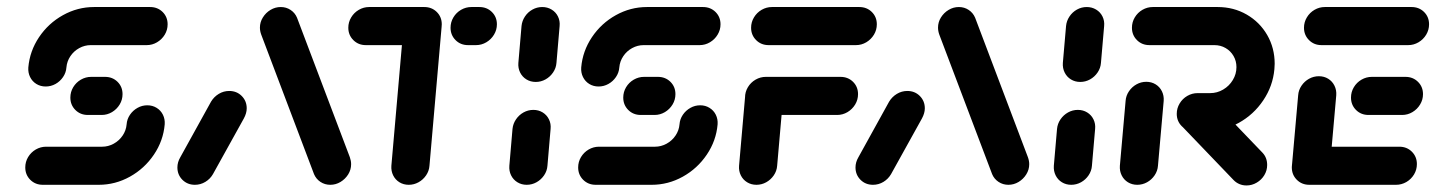

<svg xmlns="http://www.w3.org/2000/svg" viewBox="-20 -539 4188 560"><path d="M409.6 -231.9Q424.8 -231.9 436.9 -224.4Q448.9 -217 455.2 -204.3Q461.5 -191.5 460.4 -176.3Q456.3 -128.5 428.9 -88Q401.5 -47.4 358.9 -23.7Q316.3 0 268.1 0H104.8Q83 0 68.3 -14.6Q53.7 -29.3 53.7 -50.7Q53.7 -67 62 -80.9Q70.4 -94.8 84.4 -103Q98.5 -111.1 114.4 -111.1H277.8Q295.6 -111.1 311.5 -119.8Q327.4 -128.5 337.6 -143.5Q347.8 -158.5 349.3 -176.3Q350.4 -191.5 359.1 -204.3Q367.8 -217 381.1 -224.4Q394.4 -231.9 409.6 -231.9ZM337.4 -264.4Q337.4 -248.1 329.1 -234.3Q320.7 -220.4 306.7 -212Q292.6 -203.7 276.7 -203.7H236.3Q214.4 -203.7 199.8 -218.3Q185.2 -233 185.2 -254.4Q185.2 -270.7 193.5 -284.6Q201.9 -298.5 215.9 -306.7Q230 -314.8 245.9 -314.8H286.3Q308.1 -314.8 322.8 -300.4Q337.4 -285.9 337.4 -264.4ZM113.3 -286.7Q98.1 -286.7 86.1 -294.1Q74.1 -301.5 67.8 -314.3Q61.5 -327 62.6 -342.2Q66.7 -390 93.9 -430.6Q121.1 -471.1 163.7 -494.8Q206.3 -518.5 254.4 -518.5H417.8Q439.6 -518.5 454.3 -504.1Q468.9 -489.6 468.9 -468.1Q468.9 -451.9 460.6 -438Q452.2 -424.1 438.1 -415.7Q424.1 -407.4 408.1 -407.4H244.8Q227 -407.4 211.1 -398.7Q195.2 -390 185.2 -375Q175.2 -360 173.7 -342.2Q172.6 -327 163.9 -314.3Q155.2 -301.5 141.9 -294.1Q128.5 -286.7 113.3 -286.7Z M548.5 0Q526.7 0 512 -14.6Q497.4 -29.3 497.4 -50.7Q497.4 -65.9 505.9 -80.4L595.6 -242.6Q604.1 -256.7 618.1 -265.2Q632.2 -273.7 648.5 -273.7Q670.4 -273.7 685 -259.1Q699.6 -244.4 699.6 -223Q699.6 -208.9 691.1 -193.3L601.1 -31.1Q593 -17 578.9 -8.5Q564.8 0 548.5 0ZM1004.1 -60Q1004.1 -44.1 995.6 -30.4Q987 -16.7 973.1 -8.3Q959.3 0 943.3 0Q927.4 0 914.6 -8.5Q901.9 -17 895.9 -31.1L741.9 -438.1Q738.1 -448.5 738.1 -458.5Q738.1 -474.4 746.7 -488.1Q755.2 -501.9 769.1 -510.2Q783 -518.5 798.9 -518.5Q814.8 -518.5 827.6 -510Q840.4 -501.5 846.3 -487.4L1000.4 -80.4Q1004.1 -70 1004.1 -60Z M1268.1 -461.5 1232.6 -55.6Q1231.5 -40.4 1222.8 -27.6Q1214.1 -14.8 1200.7 -7.4Q1187.4 0 1172.2 0Q1157 0 1145 -7.4Q1133 -14.8 1126.7 -27.6Q1120.4 -40.4 1121.5 -55.6L1157 -461.5ZM995.9 -458.1Q995.9 -474.4 1004.3 -488.3Q1012.6 -502.2 1026.7 -510.4Q1040.7 -518.5 1056.7 -518.5H1217.4Q1239.3 -518.5 1253.9 -504.1Q1268.5 -489.6 1268.5 -468.1Q1268.5 -451.9 1260.2 -438Q1251.9 -424.1 1237.8 -415.7Q1223.7 -407.4 1207.8 -407.4H1047Q1025.2 -407.4 1010.6 -422Q995.9 -436.7 995.9 -458.1ZM1294.1 -458.1Q1294.1 -474.4 1302.4 -488.3Q1310.7 -502.2 1324.8 -510.4Q1338.9 -518.5 1354.8 -518.5H1378.1Q1400 -518.5 1414.6 -504.1Q1429.3 -489.6 1429.3 -468.1Q1429.3 -451.9 1420.9 -438Q1412.6 -424.1 1398.5 -415.7Q1384.4 -407.4 1368.5 -407.4H1345.2Q1323.3 -407.4 1308.7 -422Q1294.1 -436.7 1294.1 -458.1Z M1516.3 0Q1501.1 0 1489.1 -7.4Q1477 -14.8 1470.7 -27.6Q1464.4 -40.4 1465.6 -55.6L1474.8 -163Q1476.3 -178.1 1485 -190.9Q1493.7 -203.7 1507 -211.1Q1520.4 -218.5 1535.6 -218.5Q1550.7 -218.5 1562.8 -211.1Q1574.8 -203.7 1581.1 -190.9Q1587.4 -178.1 1585.9 -163L1576.7 -55.6Q1575.6 -40.4 1566.9 -27.6Q1558.1 -14.8 1544.8 -7.4Q1531.5 0 1516.3 0ZM1542.6 -300Q1527.4 -300 1515.4 -307.4Q1503.3 -314.8 1497 -327.6Q1490.7 -340.4 1491.9 -355.6L1501.1 -463Q1502.6 -478.1 1511.1 -490.9Q1519.6 -503.7 1533 -511.1Q1546.3 -518.5 1561.5 -518.5Q1576.7 -518.5 1588.9 -511.1Q1601.1 -503.7 1607.4 -490.9Q1613.7 -478.1 1612.2 -463L1603 -355.6Q1601.9 -340.4 1593.1 -327.6Q1584.4 -314.8 1571.1 -307.4Q1557.8 -300 1542.6 -300Z M2022.2 -231.9Q2037.4 -231.9 2049.4 -224.4Q2061.5 -217 2067.8 -204.3Q2074.1 -191.5 2073 -176.3Q2068.9 -128.5 2041.5 -88Q2014.1 -47.4 1971.5 -23.7Q1928.9 0 1880.7 0H1717.4Q1695.6 0 1680.9 -14.6Q1666.3 -29.3 1666.3 -50.7Q1666.3 -67 1674.6 -80.9Q1683 -94.8 1697 -103Q1711.1 -111.1 1727 -111.1H1890.4Q1908.1 -111.1 1924.1 -119.8Q1940 -128.5 1950.2 -143.5Q1960.4 -158.5 1961.9 -176.3Q1963 -191.5 1971.7 -204.3Q1980.4 -217 1993.7 -224.4Q2007 -231.9 2022.2 -231.9ZM1950 -264.4Q1950 -248.1 1941.7 -234.3Q1933.3 -220.4 1919.3 -212Q1905.2 -203.7 1889.3 -203.7H1848.9Q1827 -203.7 1812.4 -218.3Q1797.8 -233 1797.8 -254.4Q1797.8 -270.7 1806.1 -284.6Q1814.4 -298.5 1828.5 -306.7Q1842.6 -314.8 1858.5 -314.8H1898.9Q1920.7 -314.8 1935.4 -300.4Q1950 -285.9 1950 -264.4ZM1725.9 -286.7Q1710.7 -286.7 1698.7 -294.1Q1686.7 -301.5 1680.4 -314.3Q1674.1 -327 1675.2 -342.2Q1679.3 -390 1706.5 -430.6Q1733.7 -471.1 1776.3 -494.8Q1818.9 -518.5 1867 -518.5H2030.4Q2052.2 -518.5 2066.9 -504.1Q2081.5 -489.6 2081.5 -468.1Q2081.5 -451.9 2073.1 -438Q2064.8 -424.1 2050.7 -415.7Q2036.7 -407.4 2020.7 -407.4H1857.4Q1839.6 -407.4 1823.7 -398.7Q1807.8 -390 1797.8 -375Q1787.8 -360 1786.3 -342.2Q1785.2 -327 1776.5 -314.3Q1767.8 -301.5 1754.4 -294.1Q1741.1 -286.7 1725.9 -286.7Z M2264.8 -263 2246.7 -55.6Q2245.6 -40.4 2236.9 -27.6Q2228.1 -14.8 2214.8 -7.4Q2201.5 0 2186.3 0Q2171.1 0 2159.1 -7.4Q2147 -14.8 2140.7 -27.6Q2134.4 -40.4 2135.6 -55.6L2153.7 -263ZM2482.6 -264.4Q2482.6 -248.1 2474.3 -234.3Q2465.9 -220.4 2451.9 -212Q2437.8 -203.7 2421.9 -203.7H2204.1Q2182.2 -203.7 2167.6 -218.3Q2153 -233 2153 -254.4Q2153 -270.7 2161.3 -284.6Q2169.6 -298.5 2183.7 -306.7Q2197.8 -314.8 2213.7 -314.8H2431.5Q2453.3 -314.8 2468 -300.4Q2482.6 -285.9 2482.6 -264.4ZM2170.7 -458.1Q2170.7 -474.4 2179.1 -488.3Q2187.4 -502.2 2201.5 -510.4Q2215.6 -518.5 2231.5 -518.5H2486.3Q2508.1 -518.5 2522.8 -504.1Q2537.4 -489.6 2537.4 -468.1Q2537.4 -451.9 2529.1 -438Q2520.7 -424.1 2506.7 -415.7Q2492.6 -407.4 2476.7 -407.4H2221.9Q2200 -407.4 2185.4 -422Q2170.7 -436.7 2170.7 -458.1Z M2526.3 0Q2504.4 0 2489.8 -14.6Q2475.2 -29.3 2475.2 -50.7Q2475.2 -65.9 2483.7 -80.4L2573.3 -242.6Q2581.9 -256.7 2595.9 -265.2Q2610 -273.7 2626.3 -273.7Q2648.1 -273.7 2662.8 -259.1Q2677.4 -244.4 2677.4 -223Q2677.4 -208.9 2668.9 -193.3L2578.9 -31.1Q2570.7 -17 2556.7 -8.5Q2542.6 0 2526.3 0ZM2981.9 -60Q2981.9 -44.1 2973.3 -30.4Q2964.8 -16.7 2950.9 -8.3Q2937 0 2921.1 0Q2905.2 0 2892.4 -8.5Q2879.6 -17 2873.7 -31.1L2719.6 -438.1Q2715.9 -448.5 2715.9 -458.5Q2715.9 -474.4 2724.4 -488.1Q2733 -501.9 2746.9 -510.2Q2760.7 -518.5 2776.7 -518.5Q2792.6 -518.5 2805.4 -510Q2818.1 -501.5 2824.1 -487.4L2978.1 -80.4Q2981.9 -70 2981.9 -60Z M3104.4 0Q3089.3 0 3077.2 -7.4Q3065.2 -14.8 3058.9 -27.6Q3052.6 -40.4 3053.7 -55.6L3063 -163Q3064.4 -178.1 3073.1 -190.9Q3081.9 -203.7 3095.2 -211.1Q3108.5 -218.5 3123.7 -218.5Q3138.9 -218.5 3150.9 -211.1Q3163 -203.7 3169.3 -190.9Q3175.6 -178.1 3174.1 -163L3164.8 -55.6Q3163.7 -40.4 3155 -27.6Q3146.3 -14.8 3133 -7.4Q3119.6 0 3104.4 0ZM3130.7 -300Q3115.6 -300 3103.5 -307.4Q3091.5 -314.8 3085.2 -327.6Q3078.9 -340.4 3080 -355.6L3089.3 -463Q3090.7 -478.1 3099.3 -490.9Q3107.8 -503.7 3121.1 -511.1Q3134.4 -518.5 3149.6 -518.5Q3164.8 -518.5 3177 -511.1Q3189.3 -503.7 3195.6 -490.9Q3201.9 -478.1 3200.4 -463L3191.1 -355.6Q3190 -340.4 3181.3 -327.6Q3172.6 -314.8 3159.3 -307.4Q3145.9 -300 3130.7 -300Z M3297 0Q3281.9 0 3269.8 -7.4Q3257.8 -14.8 3251.5 -27.6Q3245.2 -40.4 3246.3 -55.6L3263 -244.8Q3264.1 -260 3272.8 -272.8Q3281.5 -285.6 3294.8 -293Q3308.1 -300.4 3323.3 -300.4Q3338.5 -300.4 3350.6 -293Q3362.6 -285.6 3368.9 -272.8Q3375.2 -260 3374.1 -244.8L3357.4 -55.6Q3356.3 -40.4 3347.6 -27.6Q3338.9 -14.8 3325.6 -7.4Q3312.2 0 3297 0ZM3675.9 -57.8Q3675.9 -41.9 3667.6 -28.1Q3659.3 -14.4 3645.4 -6.3Q3631.5 1.9 3615.6 1.9Q3604.4 1.9 3594.8 -2.2Q3585.2 -6.3 3578.1 -13.7L3426.7 -171.5Q3412.2 -186.7 3412.2 -206.7Q3412.2 -223 3420.6 -236.9Q3428.9 -250.7 3443 -259.1Q3457 -267.4 3473 -267.4Q3483.7 -267.4 3493.5 -263.3Q3503.3 -259.3 3510 -252.2L3662.2 -93.7Q3675.9 -79.3 3675.9 -57.8ZM3412.2 -207Q3412.2 -223.3 3420.6 -237.2Q3428.9 -251.1 3443 -259.3Q3457 -267.4 3473 -267.4H3509.6Q3530 -267.4 3547.6 -277.8Q3565.2 -288.1 3575.7 -305.6Q3586.3 -323 3586.3 -343.3Q3586.3 -361.1 3577.8 -375.7Q3569.3 -390.4 3554.6 -398.9Q3540 -407.4 3521.9 -407.4H3332.6Q3310.7 -407.4 3296.1 -422Q3281.5 -436.7 3281.5 -458.1Q3281.5 -474.4 3289.8 -488.3Q3298.1 -502.2 3312.2 -510.4Q3326.3 -518.5 3342.2 -518.5H3531.5Q3578.1 -518.5 3616.3 -496.5Q3654.4 -474.4 3676.1 -436.7Q3697.8 -398.9 3697.8 -353Q3697.8 -347.8 3697 -337.4Q3692.6 -288.1 3664.6 -246.5Q3636.7 -204.8 3593 -180.6Q3549.3 -156.3 3500 -156.3H3463.3Q3441.5 -156.3 3426.9 -170.9Q3412.2 -185.6 3412.2 -207Z M3747.8 -51.9 3766.3 -261.1Q3767.4 -276.3 3776.1 -289.1Q3784.8 -301.9 3798.1 -309.3Q3811.5 -316.7 3826.7 -316.7Q3841.9 -316.7 3853.9 -309.3Q3865.9 -301.9 3872.2 -289.1Q3878.5 -276.3 3877.4 -261.1L3858.9 -51.9ZM4112.6 -60.4Q4112.6 -44.1 4104.3 -30.2Q4095.9 -16.3 4081.9 -8.1Q4067.8 0 4051.9 0H3798.9Q3777 0 3762.4 -14.6Q3747.8 -29.3 3747.8 -50.7Q3747.8 -67 3756.1 -80.9Q3764.4 -94.8 3778.5 -103Q3792.6 -111.1 3808.5 -111.1H4061.5Q4083.3 -111.1 4098 -96.5Q4112.6 -81.9 4112.6 -60.4ZM3920.4 -254.4Q3920.4 -270.7 3928.7 -284.6Q3937 -298.5 3951.1 -306.7Q3965.2 -314.8 3981.1 -314.8H4079.3Q4101.1 -314.8 4115.7 -300.4Q4130.4 -285.9 4130.4 -264.4Q4130.4 -248.1 4122 -234.3Q4113.7 -220.4 4099.6 -212Q4085.6 -203.7 4069.6 -203.7H3971.5Q3949.6 -203.7 3935 -218.3Q3920.4 -233 3920.4 -254.4ZM3783.3 -458.1Q3783.3 -474.4 3791.7 -488.3Q3800 -502.2 3814.1 -510.4Q3828.1 -518.5 3844.1 -518.5H4097Q4118.9 -518.5 4133.5 -504.1Q4148.1 -489.6 4148.1 -468.1Q4148.1 -451.9 4139.8 -438Q4131.5 -424.1 4117.4 -415.7Q4103.3 -407.4 4087.4 -407.4H3834.4Q3812.6 -407.4 3798 -422Q3783.3 -436.7 3783.3 -458.1Z"/></svg>

Font: 26F Galaxy Sans Black
Style: Italic
Weight: 900
Italic angle: -5°
Designer: C₂₉H₂₅N₃O₅
Version: Version 1.200